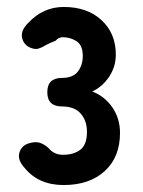

<svg xmlns="http://www.w3.org/2000/svg" viewBox="-20 -725 411 552"><path d="M163 -193Q91 -193 51 -242Q30 -265 35.5 -285Q41 -305 60 -312Q81 -319 94.5 -314.5Q108 -310 120 -299Q126 -291 136.5 -285.5Q147 -280 161 -280Q192 -280 211 -294.5Q230 -309 230 -346Q230 -378 212 -398.5Q194 -419 158 -419Q116 -419 116 -460Q116 -501 158 -501Q190 -501 204 -519.5Q218 -538 218 -564Q218 -595 200 -606.5Q182 -618 161 -618Q148 -618 140 -608Q132 -605 125.5 -602Q119 -599 113 -596Q102 -589 91.5 -585.5Q81 -582 67 -588Q48 -596 43.5 -616.5Q39 -637 61 -659Q104 -705 163 -705Q231 -705 272 -667Q313 -629 313 -568Q313 -533 293.5 -504Q274 -475 245 -462Q280 -449 302.5 -417Q325 -385 325 -343Q325 -273 281 -233Q237 -193 163 -193Z"/></svg>

Font: Zen Maru Gothic
Style: Bold
Weight: 700
Designer: Yoshimichi Ohira
Foundry: Positype
Version: Version 1.001